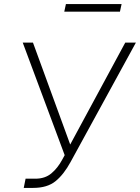

<svg xmlns="http://www.w3.org/2000/svg" viewBox="-20 -918 684 938"><path d="M96 0 105 -45H153Q200 -45 231 -71Q262 -97 284 -138L296 -160L91 -710H141L323 -212L592 -710H644L325 -127Q292 -66 251.5 -33Q211 0 142 0ZM294 -861 302 -898H574L566 -861Z"/></svg>

Font: Raleway Light
Style: Italic
Weight: 300
Italic angle: -12°
Designer: Matt McInerney, Pablo Impallari, Rodrigo Fuenzalida
Foundry: Matt McInerney, Pablo Impallari, Rodrigo Fuenzalida
Version: Version 4.026